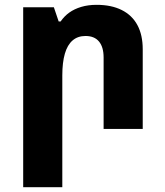

<svg xmlns="http://www.w3.org/2000/svg" viewBox="-20 -534 685 795"><path d="M76 241V-504H203L223 -445H231Q246 -467 267 -482Q288 -497 316.5 -505.5Q345 -514 380 -514Q441 -514 484 -492.5Q527 -471 549 -430Q571 -389 571 -330V0H409V-296Q409 -339 390 -362Q371 -385 334 -385Q302 -385 280.5 -366.5Q259 -348 248.5 -311.5Q238 -275 238 -222V241Z"/></svg>

Font: Noto Sans Armenian ExtraBold
Style: Regular
Weight: 800
Version: Version 2.007